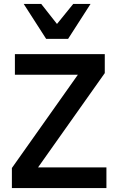

<svg xmlns="http://www.w3.org/2000/svg" viewBox="-20 -949 604 969"><path d="M40 0V-101.1L373 -571.8H55.2V-675.8H508.8V-580.1L171.9 -104H517.1V0ZM323.7 -752.9H212.9L99.6 -929.2H188L267.6 -828.1L349.6 -929.2H437Z"/></svg>

Font: Clear Sans Medium
Style: Regular
Weight: 500
Foundry: Intel Corporation
Version: Version 1.00